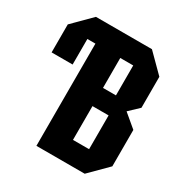

<svg xmlns="http://www.w3.org/2000/svg" viewBox="-164 -825 905 950"><g transform="rotate(30 289.0 -350.0)"><path d="M130 -584V-438H10V-598L112 -700H432L532 -600V-423L477 -371L552 -308V-100L452 0H176V-584ZM318 -413H392V-584H318ZM318 -116H410V-309H318Z"/></g></svg>

Font: Tektur Condensed SemiBold
Style: Regular
Weight: 600
Width: 3
Designer: Adam Jagosz
Foundry: Adam Jagosz
Version: Version 1.005;gftools[0.9.30]